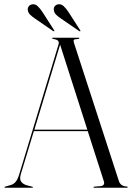

<svg xmlns="http://www.w3.org/2000/svg" viewBox="-20 -876 616 896"><path d="M133.5 -2.5Q133.5 0 131 0H3.5Q1 0 1 -2.5Q1 -4.5 4 -5L31.5 -13Q42.5 -16 52.2 -26.5Q62 -37 70.5 -65L253 -668Q256.5 -678.5 251.5 -685Q246.5 -691.5 229.5 -694Q223 -696 223 -697.5Q223 -700 227 -700H347.5Q350.5 -700 350.5 -697.5Q350.5 -695.5 345 -694Q327.5 -693.5 324.8 -690Q322 -686.5 325 -676.5L535 -30.5Q543 -6.5 572.5 -5.5Q576 -4.5 576 -2.5Q576 0 573 0H419Q416 0 416 -2.5Q416 -4 420 -5L450.5 -7.5Q471.5 -10.5 464 -32L389.5 -264H138L77.5 -64.5Q70 -40.5 79 -28Q88 -15.5 108 -10.5L130 -5Q133.5 -4.5 133.5 -2.5ZM140.5 -271H387.5L260.5 -667.5ZM179 -818.5 232 -736Q234.5 -732.5 233.5 -730.5Q232 -729 228 -731L144.5 -788.5Q131 -797.5 121 -807Q111 -816.5 109.5 -830.5Q109 -840.5 115.2 -847.8Q121.5 -855 132.5 -856Q144.5 -857.5 155.8 -847.2Q167 -837 179 -818.5ZM300.5 -818.5 353.5 -736Q356 -732.5 355 -730.5Q353 -729 349.5 -731L266 -788.5Q252 -797.5 242.2 -807Q232.5 -816.5 231 -830.5Q230 -840.5 236.2 -847.8Q242.5 -855 253 -856Q266 -857.5 277.2 -847.2Q288.5 -837 300.5 -818.5Z"/></svg>

Font: Fraunces 144pt Light
Style: Regular
Weight: 300
Version: Version 1.000;[b76b70a41]